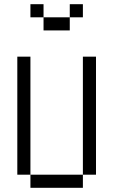

<svg xmlns="http://www.w3.org/2000/svg" viewBox="-20 -895 540 915"><path d="M187.5 -812.5H125V-875H187.5ZM62.5 -625H125V-62.5H62.5ZM125 -62.5H375V0H125ZM187.5 -812.5H312.5V-750H187.5ZM312.5 -875H375V-812.5H312.5ZM375 -625H437.5V-62.5H375Z"/></svg>

Font: 寒蝉点阵体 16px
Style: Regular
Weight: 400
Designer: Designed by Warren2060
Foundry: ChillType
Version: Version 1.000